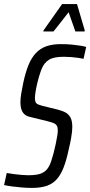

<svg xmlns="http://www.w3.org/2000/svg" viewBox="-33 -912 442 940"><path d="M123 8Q101 8 76 6Q51 4 28 1Q5 -2 -13 -6L0 -65Q17 -62 36.5 -59.5Q56 -57 74.5 -55.5Q93 -54 106 -54Q127 -54 147 -57Q167 -60 183 -70.5Q199 -81 209 -102Q213 -109 218.5 -125.5Q224 -142 229.5 -163Q235 -184 239.5 -205.5Q244 -227 247 -245Q250 -263 250 -273Q250 -289 245 -297Q240 -305 229 -309.5Q218 -314 198 -319L112 -340Q88 -346 77.5 -363.5Q67 -381 67 -412Q67 -430 71 -454Q75 -478 81 -507Q92 -558 106.5 -593.5Q121 -629 142.5 -652Q164 -675 194 -685.5Q224 -696 265 -696Q295 -696 320 -693.5Q345 -691 363 -688Q381 -685 389 -682L376 -624Q368 -626 352 -628.5Q336 -631 317 -632.5Q298 -634 280 -634Q255 -634 237 -630.5Q219 -627 207 -619.5Q195 -612 186 -601Q175 -587 166.5 -563Q158 -539 151.5 -513Q145 -487 141.5 -465Q138 -443 138 -433Q138 -412 146 -405.5Q154 -399 174 -394L251 -375Q271 -370 286.5 -362Q302 -354 311.5 -337.5Q321 -321 321 -290Q321 -280 319.5 -266Q318 -252 314.5 -232Q311 -212 304 -183Q293 -130 279 -93.5Q265 -57 245 -34.5Q225 -12 195.5 -2Q166 8 123 8ZM179 -758 180 -763 271 -892H344L382 -763L381 -758H336L303 -852L229 -758Z"/></svg>

Font: Saira ExtraCondensed
Style: Italic
Weight: 400
Width: 2
Italic angle: -12°
Designer: Hector Gatti with collaboration of the Omnibus-Type team
Foundry: Omnibus-Type
Version: Version 1.101